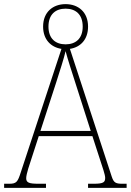

<svg xmlns="http://www.w3.org/2000/svg" viewBox="-23 -911 634 931"><path d="M-3 0H200V-20H165C118 -20 104 -25 104 -47C104 -67 122 -119 129 -140L165 -251H425L463 -134C473 -103 487 -64 487 -49C487 -28 480 -20 432 -20H404V0H591V-20H572C539 -20 529 -24 519 -54L316 -674C367 -682 404 -719 404 -782C404 -853 356 -891 295 -891C234 -891 186 -853 186 -782C186 -719 224 -682 275 -674L78 -76C63 -29 57 -20 22 -20H-3ZM295 -696C247 -696 212 -723 212 -782C212 -842 247 -869 295 -869C343 -869 378 -842 378 -782C378 -723 343 -696 295 -696ZM173 -276 250 -513C266 -563 288 -631 295 -663C305 -625 325 -563 345 -501L417 -276Z"/></svg>

Font: Noto Serif Tamil SemiCondensed Thin
Style: Regular
Weight: 100
Width: 4
Designer: Indian Type Foundry, Tom Grace, and the Monotype Design Team
Foundry: Monotype Imaging Inc.
Version: Version 2.004